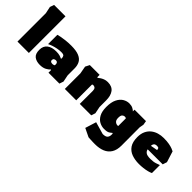

<svg xmlns="http://www.w3.org/2000/svg" viewBox="28 -1544 2623 2623"><g transform="rotate(45 1339.0 -232.5)"><path d="M55 0V-548L34 -648L55 -708H275V0Z M495 10Q428 10 386.5 -21.5Q345 -53 345 -132Q345 -205 393.5 -242.5Q442 -280 525 -280Q570 -280 597 -271.5Q624 -263 638 -255L645 -260Q645 -291 634 -306.5Q623 -322 581 -322Q544 -322 505.5 -314.5Q467 -307 433 -295.5Q399 -284 375 -271V-451Q391 -456 426 -463Q461 -470 510 -475.5Q559 -481 615 -481Q709 -481 764 -458.5Q819 -436 842.5 -393.5Q866 -351 866 -292V-159L886 -58L866 1H655V-48L645 -53Q629 -30 590.5 -10Q552 10 495 10ZM608 -121Q623 -121 633 -126Q643 -131 645 -132V-154Q645 -169 636 -180Q627 -191 609 -191Q593 -191 579 -182.5Q565 -174 565 -153Q565 -121 608 -121Z M970 0V-301L950 -411L981 -472H1170V-429L1179 -423Q1190 -433 1209.5 -446.5Q1229 -460 1257 -471Q1285 -482 1320 -482Q1402 -482 1441 -431Q1480 -380 1480 -288V-160L1500 -60L1480 0H1259V-253Q1259 -283 1245.5 -297.5Q1232 -312 1200 -312L1190 -302V0Z M1795 243Q1779 243 1753.5 242.5Q1728 242 1704 240.5Q1680 239 1666 238L1544 179L1594 19L1771 70Q1825 70 1844.5 48.5Q1864 27 1864 -11V-30L1854 -35Q1840 -21 1815.5 -6.5Q1791 8 1734 8Q1687 8 1643 -15.5Q1599 -39 1571.5 -91Q1544 -143 1544 -226Q1544 -319 1572 -375.5Q1600 -432 1643.5 -458Q1687 -484 1734 -484Q1775 -484 1804 -469Q1833 -454 1844 -440V-473H2065L2075 -413L2064 -353L2065 -1Q2065 85 2031.5 139Q1998 193 1937.5 218Q1877 243 1795 243ZM1829 -156Q1833 -156 1836.5 -156Q1840 -156 1844 -157V-304Q1842 -307 1835.5 -310Q1829 -313 1818 -313Q1798 -313 1781 -298Q1764 -283 1764 -237Q1764 -194 1784 -175.5Q1804 -157 1829 -156Z M2410 10Q2333 10 2270.5 -12.5Q2208 -35 2171.5 -88.5Q2135 -142 2135 -236Q2135 -302 2157.5 -349Q2180 -396 2218 -425.5Q2256 -455 2303 -468.5Q2350 -482 2400 -482Q2463 -482 2505.5 -474Q2548 -466 2574 -456Q2600 -446 2614 -438L2664 -279L2644 -217H2354Q2358 -189 2383 -169.5Q2408 -150 2470 -150Q2529 -150 2568 -163Q2607 -176 2624 -183V-29Q2604 -18 2569 -9Q2534 0 2492.5 5Q2451 10 2410 10ZM2351 -282 2453 -301 2444 -333Q2430 -341 2410 -341Q2377 -341 2363.5 -323Q2350 -305 2351 -282Z"/></g></svg>

Font: Rowdies
Style: Bold
Weight: 700
Designer: Jaikishan Patel
Version: Version 1.000; ttfautohint (v1.8.3)